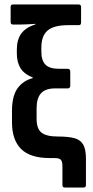

<svg xmlns="http://www.w3.org/2000/svg" viewBox="-20 -703 412 854"><path d="M268.1 131Q257.7 131 257.7 120V36.6Q257.7 15 250.4 7.5Q243.2 0 222.6 0H201.3Q114.3 0 73.8 -40.4Q33.3 -80.8 33.3 -159.1V-209Q33.3 -275.5 57.7 -309.8Q82.2 -344.1 125.7 -355.6V-358.1Q85.9 -374.6 70.4 -401Q54.9 -427.3 54.9 -465.4V-482.4Q54.9 -526.6 74.6 -553.7Q94.3 -580.8 137.4 -594.4V-596.9Q120 -595.9 103.8 -594.9Q87.5 -593.9 72.5 -593.9H37.2Q27.3 -593.9 27.3 -605.8V-672.1Q27.3 -683 37.2 -683H330.1Q340.6 -683 340.6 -672.1V-602.5Q340.6 -591.1 330.2 -591.1H283.1Q220.4 -591.1 192.1 -567.6Q163.9 -544.1 163.9 -490.6V-473.5Q163.9 -433.8 182.2 -415.5Q200.5 -397.1 240.6 -397.1H281.6Q286.6 -397.1 289.5 -393.9Q292.5 -390.7 292.5 -385.7V-321.2Q292.5 -316.2 289.5 -313Q286.6 -309.8 281.6 -309.8H224.8Q182.6 -309.8 162.7 -288.3Q142.8 -266.9 142.8 -221.6V-174.4Q142.8 -130 165 -112.9Q187.2 -95.8 236.2 -95.8Q282.5 -95.8 309.8 -88.8Q337.1 -81.8 349.7 -60.7Q362.3 -39.6 362.3 3.5V120Q362.3 131 351.9 131Z"/></svg>

Font: Sofia Sans Condensed
Style: Regular
Weight: 400
Designer: Botio Nikoltchev, Ani Petrova
Foundry: lettersoup
Version: Version 4.100